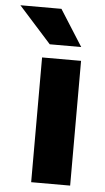

<svg xmlns="http://www.w3.org/2000/svg" viewBox="-103 -775 442 810"><g transform="rotate(5 117.5 -370.0)"><path d="M124 -739.7 221.2 -586.4H87.9L-49.8 -739.7ZM225.6 -528.3V0H60.5V-528.3Z"/></g></svg>

Font: Mardoto Black
Style: Regular
Weight: 900
Designer: Christian Robertson, Vahan Hovhannisyan
Foundry: Google
Version: Version 1.000